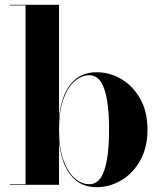

<svg xmlns="http://www.w3.org/2000/svg" viewBox="-20 -770 670 800"><path d="M382.5 10Q315 10 275 -39.8Q235 -89.5 226 -181V0H21V-2.5H86.5V-747.5H21V-750H226V-279.5Q235 -370.5 274.8 -419.8Q314.5 -469 382.5 -469Q437 -469 485.5 -440.5Q534 -412 564.2 -358.5Q594.5 -305 594.5 -230Q594.5 -155 564.2 -101.2Q534 -47.5 485.5 -18.8Q437 10 382.5 10ZM352 -2.5Q381.5 -2.5 399.5 -29.2Q417.5 -56 426 -107Q434.5 -158 434.5 -230Q434.5 -302 426 -352.8Q417.5 -403.5 399.5 -430Q381.5 -456.5 352 -456.5Q320 -456.5 291.2 -431.8Q262.5 -407 244.2 -356.8Q226 -306.5 226 -230Q226 -153.5 244.2 -103Q262.5 -52.5 291.2 -27.5Q320 -2.5 352 -2.5Z"/></svg>

Font: Bodoni Moda 72pt
Style: Bold
Weight: 700
Designer: Owen Earl
Foundry: indestructible type
Version: Version 2.004